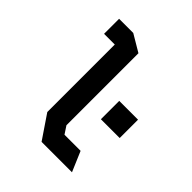

<svg xmlns="http://www.w3.org/2000/svg" viewBox="-203 -875 1007 1007"><g transform="rotate(45 300.0 -372.0)"><path d="M100 -744V-632.5H179.5V-132L269 0H494.5L447 -111.5H327.5L299.5 -154V-688L205 -744ZM405 -304V-440H544.5V-304Z"/></g></svg>

Font: Kode
Style: Regular
Weight: 400
Monospace: yes
Designer: Isa Ozler
Foundry: Kadena LLC
Version: Version 1.000;gftools[0.9.28]